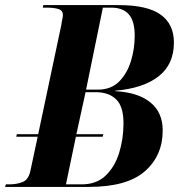

<svg xmlns="http://www.w3.org/2000/svg" viewBox="-50 -734 712 754"><path d="M-30 0 -27 -10H-13Q16 -10 39.5 -19.5Q63 -29 70 -66L98 -197H14L16 -207H100L191 -637Q192 -647 194.5 -657.5Q197 -668 197 -674Q197 -693 179.5 -698.5Q162 -704 133 -704H118L120 -714H415Q529 -714 581 -676.5Q633 -639 633 -567Q633 -481 572.5 -434Q512 -387 403 -378V-376Q493 -371 541 -331.5Q589 -292 589 -222Q589 -123 519 -61.5Q449 0 299 0ZM334 -382Q386 -382 417.5 -413.5Q449 -445 464 -493.5Q479 -542 479 -594Q479 -651 456 -677.5Q433 -704 386 -704H354L288 -382ZM271 -10Q329 -10 365 -44.5Q401 -79 418 -134Q435 -189 435 -250Q435 -316 406 -344Q377 -372 326 -372H286L250 -207H356L353 -197H248L209 -10Z"/></svg>

Font: Noto Serif Display SemiCondensed
Style: Bold Italic
Weight: 700
Width: 4
Italic angle: -12°
Designer: Monotype Design Team
Foundry: Monotype Imaging Inc.
Version: Version 2.009